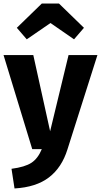

<svg xmlns="http://www.w3.org/2000/svg" viewBox="-26 -842 570 1084"><path d="M56 222 39 111Q115 101 151.5 77Q188 53 210 0H156L-6 -531H162L257 -101L361 -531H524L355 1Q323 104 250.5 159.5Q178 215 56 222ZM69 -685 210 -822H307L448 -685L392 -620L259 -712L125 -620Z"/></svg>

Font: Fira Sans BGR
Style: Bold
Weight: 700
Designer: bBox Type GmbH & Carrois Corporate GbR & Edenspiekermann AG
Foundry: bBox Type GmbH & Carrois Corporate GbR & Edenspiekermann AG
Version: Version 4.301